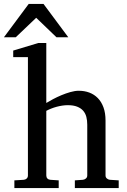

<svg xmlns="http://www.w3.org/2000/svg" viewBox="-52 -955 646 975"><path d="M234.9 -765.6 131.8 -864.7 27.8 -765.6H-32.2L93.8 -935.1H168.9L294.9 -765.6ZM328.1 0V-39.1L369.1 -42Q377.9 -43 384.5 -48.8Q391.1 -54.7 391.1 -64V-321.8Q391.1 -343.3 386.5 -361.3Q381.8 -379.4 370.4 -392.6Q358.9 -405.8 339.8 -413.3Q320.8 -420.9 292 -420.9Q278.8 -420.9 264.2 -418.7Q249.5 -416.5 235.1 -412.6Q220.7 -408.7 207.3 -403.3Q193.8 -397.9 183.1 -392.1V-64Q183.1 -54.7 188.5 -48.8Q193.8 -43 203.1 -42L246.1 -39.1V0H21V-39.1L68.8 -42Q78.1 -43 84 -48.8Q89.8 -54.7 89.8 -64V-665H15.1V-698.2L143.1 -736.8H183.1V-432.1Q196.8 -440.4 216.8 -451.2Q236.8 -461.9 259.5 -471.4Q282.2 -481 305.4 -487.5Q328.6 -494.1 348.1 -494.1Q377 -494.1 401.6 -484.9Q426.3 -475.6 444.6 -457Q462.9 -438.5 473.4 -409.9Q483.9 -381.3 483.9 -342.8V-64Q483.9 -54.7 490.5 -48.8Q497.1 -43 505.9 -42L550.8 -39.1V0Z"/></svg>

Font: Charis SIL Afr
Style: Regular
Weight: 400
Foundry: SIL International
Version: Version 5.000